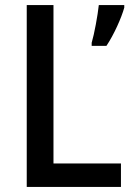

<svg xmlns="http://www.w3.org/2000/svg" viewBox="-20 -734 518 754"><path d="M85 0H455V-92H190V-714H85ZM468 -704V-714H368C364 -675 350 -599 340 -566V-554H398C427 -597 457 -664 468 -704Z"/></svg>

Font: Noto Sans Myanmar UI SemiCondensed Medium
Style: Regular
Weight: 500
Width: 4
Designer: Monotype Design Team
Foundry: Monotype Imaging Inc.
Version: Version 2.103